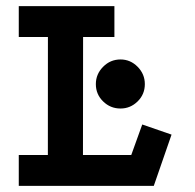

<svg xmlns="http://www.w3.org/2000/svg" viewBox="-20 -609 640 629"><path d="M41.5 -589H354.8V-487.8H252.2L251.8 -101.2H410L446 -201.2L542 -168L483.8 0H41.5V-101.2H136.8L137 -487.8H41.5ZM374.8 -414.2Q407.2 -414.2 430.9 -390.2Q454.5 -366.2 454.5 -333.5Q454.5 -300 430.9 -276.8Q407.2 -253.5 374.8 -253.5Q341.5 -253.5 317.8 -276.8Q294 -300 294 -333.5Q294 -366.2 317.8 -390.2Q341.5 -414.2 374.8 -414.2Z"/></svg>

Font: Podkova VF Beta
Style: Regular
Weight: 400
Designer: Ilya Yudin
Foundry: Cyreal (www.cyreal.org)
Version: Version 2.100